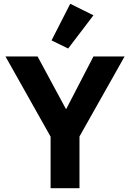

<svg xmlns="http://www.w3.org/2000/svg" viewBox="-20 -997 689 1017"><path d="M248 0V-273L9 -698H179L329 -420H331L475 -698H640L401 -274V0ZM341 -740 253 -783 352 -977 475 -916Z"/></svg>

Font: IBM Plex Thai
Style: Bold
Weight: 700
Designer: Mike Abbink, Paul van der Laan, Pieter van Rosmalen, Ben Mitchell, Mark Frömberg
Foundry: Bold Monday
Version: Version 1.0